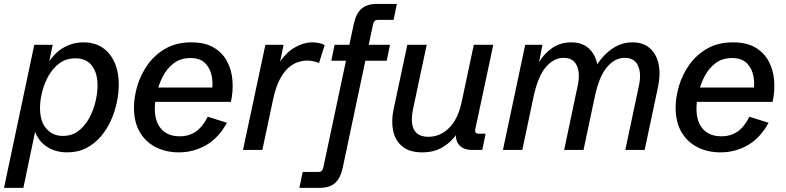

<svg xmlns="http://www.w3.org/2000/svg" viewBox="-43 -752 3941 963"><path d="M-22.9 190.4 128.9 -527.3H221.2L200.2 -426.8L197.8 -435.1Q231.4 -488.3 277.3 -513.9Q323.2 -539.6 375.5 -539.6Q459 -539.6 505.9 -481.2Q552.7 -422.9 552.7 -327.1Q552.7 -285.2 543 -238.5Q533.2 -191.9 513.2 -147.5Q493.2 -103 462.4 -67.1Q431.6 -31.2 389.9 -9.5Q348.1 12.2 294.4 12.2Q228.5 12.2 182.9 -22.7Q137.2 -57.6 124.5 -120.1L139.2 -120.6L74.2 190.4ZM272.5 -70.3Q318.4 -70.3 351.1 -95.7Q383.8 -121.1 405 -160.6Q426.3 -200.2 436.3 -243.9Q446.3 -287.6 446.3 -323.7Q446.3 -385.3 418.2 -422.4Q390.1 -459.5 335 -459.5Q289.1 -459.5 255.6 -434.8Q222.2 -410.2 200.4 -371.6Q178.7 -333 168.2 -290Q157.7 -247.1 157.7 -210.4Q157.7 -143.6 189.2 -106.9Q220.7 -70.3 272.5 -70.3Z M854 12.2Q790.5 12.2 739.5 -13.2Q688.5 -38.6 658.7 -88.6Q628.9 -138.7 628.9 -212.4Q628.9 -265.1 646 -322Q663.1 -378.9 698.2 -428.2Q733.4 -477.5 787.6 -508.5Q841.8 -539.6 916.5 -539.6Q985.4 -539.6 1029.3 -513.4Q1073.2 -487.3 1096.2 -443.8Q1119.1 -400.4 1123 -347.7Q1127 -294.9 1115.2 -241.2H699.2L713.4 -313H1043.9L1018.1 -283.2Q1026.4 -324.2 1020 -365Q1013.7 -405.8 987.8 -433.3Q961.9 -460.9 911.6 -460.9Q862.8 -460.9 828.6 -434.8Q794.4 -408.7 773.4 -367.9Q752.4 -327.1 742.9 -283.9Q733.4 -240.7 733.4 -207Q733.4 -141.6 765.9 -105Q798.3 -68.4 858.9 -68.4Q904.8 -68.4 939 -91.8Q973.1 -115.2 999 -166.5L1095.2 -136.2Q1053.2 -59.6 990.5 -23.7Q927.7 12.2 854 12.2Z M1175.8 0 1288.1 -527.3H1379.4L1355 -409.7L1350.6 -425.3Q1386.7 -485.4 1433.1 -512.5Q1479.5 -539.6 1523.9 -539.6Q1542 -539.6 1558.6 -535.6Q1575.2 -531.7 1585.4 -525.9L1557.1 -436Q1544.4 -441.4 1528.8 -444.8Q1513.2 -448.2 1496.1 -448.2Q1477.1 -448.2 1453.6 -441.2Q1430.2 -434.1 1406 -414.1Q1381.8 -394 1360.8 -354.7Q1339.8 -315.4 1326.2 -251L1272.9 0Z M1458.5 190.4 1475.1 110.4H1553.7Q1564.9 110.4 1570.6 104.7Q1576.2 99.1 1579.1 85.9L1731 -629.9Q1742.2 -683.6 1769.8 -708Q1797.4 -732.4 1848.1 -732.4H1947.3L1931.2 -652.3H1853Q1842.3 -652.3 1836.2 -646.5Q1830.1 -640.6 1827.6 -627.9L1676.3 87.9Q1665 141.6 1637.5 166Q1609.9 190.4 1558.6 190.4ZM1618.7 -447.3 1635.3 -527.3H1913.1L1896.5 -447.3Z M2074.7 12.2Q2010.7 12.2 1974.9 -17.6Q1939 -47.4 1929 -95.5Q1918.9 -143.6 1930.2 -199.2L2000 -527.3H2097.2L2028.8 -205.6Q2020 -164.6 2023.9 -133.1Q2027.8 -101.6 2047.6 -83.7Q2067.4 -65.9 2105.5 -65.9Q2165.5 -65.9 2210.2 -111.1Q2254.9 -156.2 2272.5 -240.7L2333.5 -527.3H2431.2L2341.8 -108.4Q2338.4 -93.3 2342.5 -87.4Q2346.7 -81.5 2359.4 -81.5H2392.6L2376 0H2325.2Q2280.8 0 2259 -25.9Q2237.3 -51.8 2246.1 -95.7L2251 -119.1L2252.9 -86.9Q2224.6 -43 2180.2 -15.4Q2135.7 12.2 2074.7 12.2Z M2479.5 0 2591.3 -527.3H2677.7L2660.6 -440.4Q2688 -485.8 2728.8 -512.7Q2769.5 -539.6 2822.3 -539.6Q2877 -539.6 2909.9 -509.5Q2942.9 -479.5 2952.6 -429.7Q2986.3 -481 3031.5 -510.3Q3076.7 -539.6 3129.4 -539.6Q3183.1 -539.6 3216.3 -510.3Q3249.5 -481 3260.3 -430.2Q3271 -379.4 3257.3 -315.4L3190.4 0H3093.3L3161.6 -322.3Q3170.4 -362.3 3165.5 -394Q3160.6 -425.8 3142.3 -443.8Q3124 -461.9 3090.8 -461.9Q3041 -461.9 3001.5 -415.5Q2961.9 -369.1 2940.4 -267.6L2883.8 0H2786.6L2854.5 -322.3Q2863.3 -362.3 2858.6 -394Q2854 -425.8 2835.7 -443.8Q2817.4 -461.9 2784.2 -461.9Q2733.9 -461.9 2694.3 -415Q2654.8 -368.2 2632.8 -265.6L2576.7 0Z M3570.8 12.2Q3507.3 12.2 3456.3 -13.2Q3405.3 -38.6 3375.5 -88.6Q3345.7 -138.7 3345.7 -212.4Q3345.7 -265.1 3362.8 -322Q3379.9 -378.9 3415 -428.2Q3450.2 -477.5 3504.4 -508.5Q3558.6 -539.6 3633.3 -539.6Q3702.1 -539.6 3746.1 -513.4Q3790 -487.3 3813 -443.8Q3835.9 -400.4 3839.8 -347.7Q3843.8 -294.9 3832 -241.2H3416L3430.2 -313H3760.7L3734.9 -283.2Q3743.2 -324.2 3736.8 -365Q3730.5 -405.8 3704.6 -433.3Q3678.7 -460.9 3628.4 -460.9Q3579.6 -460.9 3545.4 -434.8Q3511.2 -408.7 3490.2 -367.9Q3469.2 -327.1 3459.7 -283.9Q3450.2 -240.7 3450.2 -207Q3450.2 -141.6 3482.7 -105Q3515.1 -68.4 3575.7 -68.4Q3621.6 -68.4 3655.8 -91.8Q3689.9 -115.2 3715.8 -166.5L3812 -136.2Q3770 -59.6 3707.3 -23.7Q3644.5 12.2 3570.8 12.2Z"/></svg>

Font: Schibsted Grotesk Medium
Style: Italic
Weight: 500
Italic angle: -12°
Designer: Bakken & Baeck AS, Henrik Kongsvoll
Foundry: Schibsted ASA
Version: Version 1.100;gftools[0.9.25]